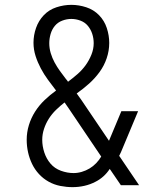

<svg xmlns="http://www.w3.org/2000/svg" viewBox="-20 -763 640 791"><path d="M279 8Q254 8 228.5 3Q203 -2 180.5 -14.5Q158 -27 140.5 -46Q123 -65 112 -88Q101 -111 95.5 -136Q90 -161 90 -187Q90 -218 99 -247.5Q108 -277 124.5 -303Q141 -329 163.5 -350.5Q186 -372 211 -390Q194 -412 177.5 -434.5Q161 -457 148 -481.5Q135 -506 126.5 -532.5Q118 -559 118 -587Q118 -618 128.5 -648Q139 -678 160.5 -700.5Q182 -723 212.5 -733Q243 -743 274 -743Q305 -743 335.5 -733Q366 -723 388 -700.5Q410 -678 420 -647.5Q430 -617 430 -586Q430 -554 419.5 -523Q409 -492 390 -466Q371 -440 347 -418.5Q323 -397 296 -378Q301 -371 306 -364Q311 -357 316 -350L429 -183L480 -305H549L485 -152Q482 -144 478.5 -136.5Q475 -129 471 -121L553 0H478L435 -63L432 -67Q421 -50 406 -36.5Q391 -23 373 -14Q352 -3 328 2.5Q304 8 279 8ZM260 -426Q280 -441 299 -457.5Q318 -474 332.5 -494Q347 -514 356.5 -537.5Q366 -561 366 -585Q366 -605 360 -623.5Q354 -642 342 -656.5Q330 -671 311.5 -678Q293 -685 274 -685Q255 -685 236.5 -678Q218 -671 206 -656.5Q194 -642 188.5 -623Q183 -604 183 -585Q183 -564 189 -544Q195 -524 205 -505.5Q215 -487 227 -470.5Q239 -454 252 -437L253 -436Q255 -433 257 -431Q259 -429 260 -426ZM283 -50Q300 -50 317 -55Q334 -60 349 -69Q364 -78 376 -90.5Q388 -103 397 -118L262 -318Q258 -324 254 -329.5Q250 -335 246 -341Q228 -327 211 -310.5Q194 -294 181.5 -274.5Q169 -255 161.5 -232.5Q154 -210 154 -187Q154 -161 162.5 -135Q171 -109 188 -89Q205 -69 231 -59.5Q257 -50 283 -50Z"/></svg>

Font: Iosevka Etoile Light
Style: Regular
Weight: 300
Designer: Belleve Invis
Foundry: Belleve Invis
Version: Version 25.0.1; ttfautohint (v1.8.4)